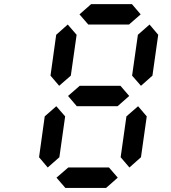

<svg xmlns="http://www.w3.org/2000/svg" viewBox="-20 -921 840 941"><path d="M612.3 -800.8H412.6L369.6 -850.6L426.8 -900.9H626.5L669.4 -850.6ZM213.9 -100.1 171.4 -150.4 199.2 -350.6 255.9 -400.4 299.3 -350.6 271 -150.4ZM614.3 -100.1 571.3 -150.4 599.6 -350.6 656.7 -400.4 699.2 -350.6 670.9 -150.4ZM270 -500.5 227.5 -550.3 255.4 -750.5 312 -800.8 355.5 -750.5 327.1 -550.3ZM670.9 -500.5 627.4 -550.3 655.8 -750.5 712.9 -800.8 755.4 -750.5 727.1 -550.3ZM556.2 -400.4H356.4L313.5 -450.7L370.6 -500.5H570.3L613.3 -450.7ZM500 0H300.3L256.8 -50.3L314.5 -100.1H514.2L557.1 -50.3Z"/></svg>

Font: E1234
Style: Italic
Weight: 400
Italic angle: -8°
Designer: GGBotNet
Foundry: GGBotNet
Version: 1.04